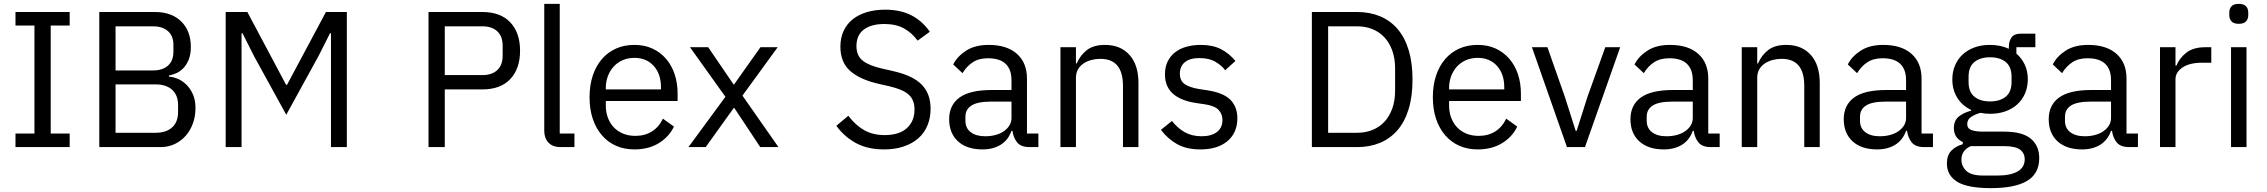

<svg xmlns="http://www.w3.org/2000/svg" viewBox="-20 -760 11712 992"><path d="M60 0V-70H158V-628H60V-698H340V-628H242V-70H340V0Z M493 -698H780Q867 -698 916.5 -649Q966 -600 966 -518Q966 -479 955 -452Q944 -425 927 -407.5Q910 -390 890 -381.5Q870 -373 853 -370V-364Q872 -363 895.5 -354Q919 -345 940 -325.5Q961 -306 975.5 -275.5Q990 -245 990 -202Q990 -159 976.5 -122Q963 -85 939 -58Q915 -31 882 -15.5Q849 0 810 0H493ZM577 -74H784Q838 -74 869 -101.5Q900 -129 900 -182V-216Q900 -269 869 -296.5Q838 -324 784 -324H577ZM577 -396H770Q820 -396 848 -421Q876 -446 876 -493V-527Q876 -574 848 -599Q820 -624 770 -624H577Z M1690 -588H1685L1626 -471L1459 -167L1292 -471L1233 -588H1228V0H1146V-698H1258L1458 -322H1463L1664 -698H1772V0H1690Z M2194 0V-698H2472Q2566 -698 2616.5 -644.5Q2667 -591 2667 -498Q2667 -405 2616.5 -351.5Q2566 -298 2472 -298H2278V0ZM2278 -372H2472Q2522 -372 2549.5 -398Q2577 -424 2577 -472V-524Q2577 -572 2549.5 -598Q2522 -624 2472 -624H2278Z M2877 0Q2835 0 2813.5 -23.5Q2792 -47 2792 -83V-740H2872V-70H2948V0Z M3258 12Q3205 12 3162.5 -7Q3120 -26 3089.5 -61.5Q3059 -97 3042.5 -146.5Q3026 -196 3026 -258Q3026 -319 3042.5 -369Q3059 -419 3089.5 -454.5Q3120 -490 3162.5 -509Q3205 -528 3258 -528Q3310 -528 3351 -509Q3392 -490 3421 -456.5Q3450 -423 3465.5 -377Q3481 -331 3481 -276V-238H3110V-214Q3110 -181 3120.5 -152.5Q3131 -124 3150.5 -103Q3170 -82 3198.5 -70Q3227 -58 3263 -58Q3312 -58 3348.5 -81Q3385 -104 3405 -147L3462 -106Q3437 -53 3384 -20.5Q3331 12 3258 12ZM3258 -461Q3225 -461 3198 -449.5Q3171 -438 3151.5 -417Q3132 -396 3121 -367.5Q3110 -339 3110 -305V-298H3395V-309Q3395 -378 3357.5 -419.5Q3320 -461 3258 -461Z M3537 0 3728 -260 3545 -516H3639L3770 -324H3773L3909 -516H3998L3816 -266L4002 0H3908L3774 -202H3771L3626 0Z M4548 12Q4463 12 4403 -20.5Q4343 -53 4301 -110L4363 -162Q4400 -113 4445 -87.5Q4490 -62 4551 -62Q4626 -62 4665.5 -98Q4705 -134 4705 -194Q4705 -244 4675 -271Q4645 -298 4576 -314L4519 -327Q4423 -349 4372.5 -393.5Q4322 -438 4322 -519Q4322 -565 4339 -601Q4356 -637 4386.5 -661Q4417 -685 4459.5 -697.5Q4502 -710 4553 -710Q4632 -710 4688.5 -681Q4745 -652 4784 -596L4721 -550Q4692 -590 4651 -613Q4610 -636 4549 -636Q4482 -636 4443.5 -607.5Q4405 -579 4405 -522Q4405 -472 4437.5 -446.5Q4470 -421 4536 -406L4593 -393Q4696 -370 4742 -323Q4788 -276 4788 -198Q4788 -150 4771.5 -111Q4755 -72 4724 -45Q4693 -18 4648.5 -3Q4604 12 4548 12Z M5300 0Q5255 0 5235.5 -24Q5216 -48 5211 -84H5206Q5189 -36 5150 -12Q5111 12 5057 12Q4975 12 4929.5 -30Q4884 -72 4884 -144Q4884 -217 4937.5 -256Q4991 -295 5104 -295H5206V-346Q5206 -401 5176 -430Q5146 -459 5084 -459Q5037 -459 5005.5 -438Q4974 -417 4953 -382L4905 -427Q4926 -469 4972 -498.5Q5018 -528 5088 -528Q5182 -528 5234 -482Q5286 -436 5286 -354V-70H5345V0ZM5070 -56Q5100 -56 5125 -63Q5150 -70 5168 -83Q5186 -96 5196 -113Q5206 -130 5206 -150V-235H5100Q5031 -235 4999.5 -215Q4968 -195 4968 -157V-136Q4968 -98 4995.5 -77Q5023 -56 5070 -56Z M5459 0V-516H5539V-432H5543Q5562 -476 5596.5 -502Q5631 -528 5689 -528Q5769 -528 5815.5 -476.5Q5862 -425 5862 -331V0H5782V-317Q5782 -456 5665 -456Q5641 -456 5618.5 -450Q5596 -444 5578 -432Q5560 -420 5549.5 -401.5Q5539 -383 5539 -358V0Z M6182 12Q6110 12 6061.5 -15.5Q6013 -43 5978 -89L6035 -135Q6065 -97 6102 -76.5Q6139 -56 6188 -56Q6239 -56 6267.5 -78Q6296 -100 6296 -140Q6296 -170 6276.5 -191.5Q6257 -213 6206 -221L6165 -227Q6129 -232 6099 -242.5Q6069 -253 6046.5 -270.5Q6024 -288 6011.5 -314Q5999 -340 5999 -376Q5999 -414 6013 -442.5Q6027 -471 6051.5 -490Q6076 -509 6110 -518.5Q6144 -528 6183 -528Q6246 -528 6288.5 -506Q6331 -484 6363 -445L6310 -397Q6293 -421 6260 -440.5Q6227 -460 6177 -460Q6127 -460 6101.5 -438.5Q6076 -417 6076 -380Q6076 -342 6101.5 -325Q6127 -308 6175 -300L6215 -294Q6301 -281 6337 -244.5Q6373 -208 6373 -149Q6373 -74 6322 -31Q6271 12 6182 12Z M6758 -698H6992Q7057 -698 7110 -676Q7163 -654 7200.5 -610.5Q7238 -567 7258 -501.5Q7278 -436 7278 -349Q7278 -262 7258 -196.5Q7238 -131 7200.5 -87.5Q7163 -44 7110 -22Q7057 0 6992 0H6758ZM6992 -74Q7035 -74 7071 -88.5Q7107 -103 7133 -131Q7159 -159 7173.5 -199.5Q7188 -240 7188 -292V-406Q7188 -458 7173.5 -498.5Q7159 -539 7133 -567Q7107 -595 7071 -609.5Q7035 -624 6992 -624H6842V-74Z M7615 12Q7562 12 7519.5 -7Q7477 -26 7446.5 -61.5Q7416 -97 7399.5 -146.5Q7383 -196 7383 -258Q7383 -319 7399.5 -369Q7416 -419 7446.5 -454.5Q7477 -490 7519.5 -509Q7562 -528 7615 -528Q7667 -528 7708 -509Q7749 -490 7778 -456.5Q7807 -423 7822.5 -377Q7838 -331 7838 -276V-238H7467V-214Q7467 -181 7477.5 -152.5Q7488 -124 7507.5 -103Q7527 -82 7555.5 -70Q7584 -58 7620 -58Q7669 -58 7705.5 -81Q7742 -104 7762 -147L7819 -106Q7794 -53 7741 -20.5Q7688 12 7615 12ZM7615 -461Q7582 -461 7555 -449.5Q7528 -438 7508.5 -417Q7489 -396 7478 -367.5Q7467 -339 7467 -305V-298H7752V-309Q7752 -378 7714.5 -419.5Q7677 -461 7615 -461Z M8076 0 7895 -516H7975L8065 -260L8121 -84H8126L8182 -260L8274 -516H8351L8169 0Z M8820 0Q8775 0 8755.5 -24Q8736 -48 8731 -84H8726Q8709 -36 8670 -12Q8631 12 8577 12Q8495 12 8449.5 -30Q8404 -72 8404 -144Q8404 -217 8457.5 -256Q8511 -295 8624 -295H8726V-346Q8726 -401 8696 -430Q8666 -459 8604 -459Q8557 -459 8525.5 -438Q8494 -417 8473 -382L8425 -427Q8446 -469 8492 -498.5Q8538 -528 8608 -528Q8702 -528 8754 -482Q8806 -436 8806 -354V-70H8865V0ZM8590 -56Q8620 -56 8645 -63Q8670 -70 8688 -83Q8706 -96 8716 -113Q8726 -130 8726 -150V-235H8620Q8551 -235 8519.5 -215Q8488 -195 8488 -157V-136Q8488 -98 8515.5 -77Q8543 -56 8590 -56Z M8979 0V-516H9059V-432H9063Q9082 -476 9116.5 -502Q9151 -528 9209 -528Q9289 -528 9335.5 -476.5Q9382 -425 9382 -331V0H9302V-317Q9302 -456 9185 -456Q9161 -456 9138.5 -450Q9116 -444 9098 -432Q9080 -420 9069.5 -401.5Q9059 -383 9059 -358V0Z M9922 0Q9877 0 9857.5 -24Q9838 -48 9833 -84H9828Q9811 -36 9772 -12Q9733 12 9679 12Q9597 12 9551.5 -30Q9506 -72 9506 -144Q9506 -217 9559.5 -256Q9613 -295 9726 -295H9828V-346Q9828 -401 9798 -430Q9768 -459 9706 -459Q9659 -459 9627.5 -438Q9596 -417 9575 -382L9527 -427Q9548 -469 9594 -498.5Q9640 -528 9710 -528Q9804 -528 9856 -482Q9908 -436 9908 -354V-70H9967V0ZM9692 -56Q9722 -56 9747 -63Q9772 -70 9790 -83Q9808 -96 9818 -113Q9828 -130 9828 -150V-235H9722Q9653 -235 9621.5 -215Q9590 -195 9590 -157V-136Q9590 -98 9617.5 -77Q9645 -56 9692 -56Z M10516 57Q10516 137 10453.5 174.5Q10391 212 10266 212Q10145 212 10092 179Q10039 146 10039 85Q10039 43 10061 19.5Q10083 -4 10121 -15V-26Q10075 -48 10075 -98Q10075 -137 10100 -157.5Q10125 -178 10164 -188V-192Q10118 -214 10092.5 -255Q10067 -296 10067 -350Q10067 -389 10081 -422Q10095 -455 10120.5 -478.5Q10146 -502 10181.5 -515Q10217 -528 10261 -528Q10316 -528 10359 -508V-517Q10359 -547 10373 -566.5Q10387 -586 10419 -586H10496V-516H10398V-483Q10426 -459 10441.5 -425.5Q10457 -392 10457 -350Q10457 -311 10443 -278Q10429 -245 10403.5 -221.5Q10378 -198 10342 -185Q10306 -172 10262 -172Q10237 -172 10212 -177Q10186 -170 10165 -156.5Q10144 -143 10144 -119Q10144 -96 10166 -88Q10188 -80 10223 -80H10333Q10429 -80 10472.5 -43.5Q10516 -7 10516 57ZM10441 63Q10441 32 10417.5 13.5Q10394 -5 10334 -5H10162Q10114 17 10114 65Q10114 99 10139.5 123Q10165 147 10226 147H10300Q10367 147 10404 126Q10441 105 10441 63ZM10262 -236Q10313 -236 10343 -260.5Q10373 -285 10373 -336V-364Q10373 -415 10343 -439.5Q10313 -464 10262 -464Q10211 -464 10181 -439.5Q10151 -415 10151 -364V-336Q10151 -285 10181 -260.5Q10211 -236 10262 -236Z M10981 0Q10936 0 10916.5 -24Q10897 -48 10892 -84H10887Q10870 -36 10831 -12Q10792 12 10738 12Q10656 12 10610.5 -30Q10565 -72 10565 -144Q10565 -217 10618.5 -256Q10672 -295 10785 -295H10887V-346Q10887 -401 10857 -430Q10827 -459 10765 -459Q10718 -459 10686.5 -438Q10655 -417 10634 -382L10586 -427Q10607 -469 10653 -498.5Q10699 -528 10769 -528Q10863 -528 10915 -482Q10967 -436 10967 -354V-70H11026V0ZM10751 -56Q10781 -56 10806 -63Q10831 -70 10849 -83Q10867 -96 10877 -113Q10887 -130 10887 -150V-235H10781Q10712 -235 10680.5 -215Q10649 -195 10649 -157V-136Q10649 -98 10676.5 -77Q10704 -56 10751 -56Z M11140 0V-516H11220V-421H11225Q11239 -458 11275 -487Q11311 -516 11374 -516H11405V-436H11358Q11293 -436 11256.5 -411.5Q11220 -387 11220 -350V0Z M11547 -637Q11521 -637 11509.5 -649.5Q11498 -662 11498 -682V-695Q11498 -715 11509.5 -727.5Q11521 -740 11547 -740Q11573 -740 11584.5 -727.5Q11596 -715 11596 -695V-682Q11596 -662 11584.5 -649.5Q11573 -637 11547 -637ZM11507 -516H11587V0H11507Z"/></svg>

Font: IBM Plex Sans Devanagari
Style: Regular
Weight: 400
Designer: Mike Abbink, Paul van der Laan, Pieter van Rosmalen, Erin McLaughlin
Foundry: Bold Monday
Version: Version 1.1